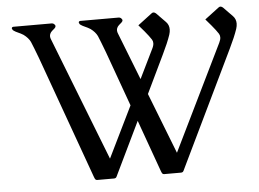

<svg xmlns="http://www.w3.org/2000/svg" viewBox="-50 -758 1110 823"><g transform="rotate(-5 505.0 -347.0)"><path d="M191.4 -616.7 398.4 -86.4 505.9 -306.2 420.9 -542Q401.4 -593.8 392.6 -614.3Q383.8 -632.3 363.8 -647Q352.1 -654.3 341.1 -658.9Q330.1 -663.6 323.2 -668.5Q318.8 -670.9 317.4 -675.3Q315.9 -677.2 315.9 -679.7Q315.9 -681.2 316.9 -682.6Q318.8 -685.5 322.8 -685.5H488.3Q492.7 -685.5 497.1 -682.6Q501.5 -678.7 502.9 -675.3Q503.4 -673.8 503.4 -672.9Q503.4 -668 498 -663.1Q493.2 -658.7 487.1 -653.6Q481 -648.4 478 -641.1Q476.1 -636.2 476.1 -630.9Q476.1 -624 479.5 -616.7L558.6 -414.6L620.1 -540.5Q626.5 -553.2 626.5 -563.5Q626.5 -572.3 622.1 -579.1Q612.8 -593.8 593.3 -617.2L569.3 -645L629.9 -690.9Q633.8 -694.3 638.2 -694.3Q643.1 -694.3 648.9 -689.5L689 -648.4Q701.7 -635.3 701.7 -616.2Q701.7 -605.5 697.8 -593.3Q686 -558.6 663.1 -511.7L584.5 -348.1L686.5 -86.4L908.2 -540.5Q914.6 -553.2 914.6 -563.5Q914.6 -572.3 910.2 -579.1Q900.9 -593.8 881.3 -617.2L857.4 -645L918 -690.9Q921.9 -694.3 926.3 -694.3Q931.2 -694.3 937 -689.5L977.1 -648.4Q989.7 -635.3 989.7 -616.2Q989.7 -605.5 985.8 -593.3Q974.1 -558.6 951.2 -511.7L711.9 -15.6Q708.5 -7.3 705.1 -2.9Q701.2 0 697.3 0H623.5Q618.7 0 615.7 -3.9Q614.3 -5.4 610.6 -15.1Q606.9 -24.9 605.5 -29.3L530.8 -237.3L423.8 -15.6Q420.4 -7.3 417 -2.9Q413.1 0 409.2 0H335.4Q330.6 0 327.6 -3.9Q326.2 -5.4 322.5 -15.1Q318.8 -24.9 317.4 -29.3L132.8 -542Q113.3 -593.8 104.5 -614.3Q95.7 -632.3 75.7 -647Q64 -654.3 53 -658.9Q42 -663.6 35.2 -668.5Q30.8 -670.9 29.3 -675.3Q27.8 -677.2 27.8 -679.7Q27.8 -681.2 28.8 -682.6Q30.8 -685.5 34.7 -685.5H200.2Q204.6 -685.5 209 -682.6Q213.4 -678.7 214.8 -675.3Q215.3 -673.8 215.3 -672.9Q215.3 -668 210 -663.1Q205.1 -658.7 199 -653.6Q192.9 -648.4 189.9 -641.1Q188 -636.2 188 -630.9Q188 -624 191.4 -616.7Z"/></g></svg>

Font: Caudex
Style: Regular
Weight: 400
Version: Version 1.04